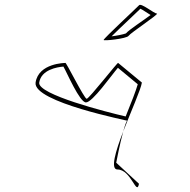

<svg xmlns="http://www.w3.org/2000/svg" viewBox="-20 -954 783 793"><path d="M127 -613C115 -532 516 -455 506 -455C502 -455 496 -436 489 -411C521 -494 562 -585 566 -613L468 -694C469 -702 348 -546 338 -546C328 -546 251 -702 250 -694C250 -694 139 -694 127 -613ZM142 -613C150 -666 216 -677 242 -679C256 -655 309 -531 335 -531C362 -531 440 -643 467 -674L549 -606C542 -581 522 -529 499 -473C421 -491 134 -564 142 -613ZM408 -789C406 -784 503 -794 511 -806C519 -818 640 -898 628 -898C616 -898 562 -944 554 -932C545 -922 410 -797 408 -789ZM441 -804C478 -841 541 -899 560 -918C569 -914 590 -899 602 -892C570 -868 514 -832 500 -816C490 -812 460 -806 441 -804ZM460 -282C461 -287 475 -361 489 -411C457 -329 435 -254 465 -254C522 -254 544 -142 554 -195Z"/></svg>

Font: Ampere
Style: OuLnIta
Weight: 400
Version: Version 1